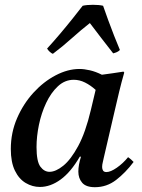

<svg xmlns="http://www.w3.org/2000/svg" viewBox="-20 -767 591 799"><path d="M146 11Q115 11 87 -5.5Q59 -22 42 -57Q25 -92 25 -147Q25 -215 51 -275Q77 -335 119 -381Q161 -427 211.5 -453.5Q262 -480 311 -480Q330 -480 354 -474.5Q378 -469 404 -456Q425 -459 447.5 -462Q470 -465 494 -469L497 -465Q485 -423 476 -385.5Q467 -348 458 -309L412 -111Q411 -104 408 -93Q405 -82 405 -72Q405 -63 409 -57Q413 -51 423 -51Q440 -51 466 -69Q492 -87 513 -113Q526 -104 536 -93Q502 -48 463 -18Q424 12 375 12Q338 12 322 -6.5Q306 -25 306 -53Q306 -80 317 -115H312Q275 -51 232.5 -20Q190 11 146 11ZM378 -393Q357 -412 334 -423.5Q311 -435 287 -435Q250 -435 221 -408Q192 -381 172 -338.5Q152 -296 142 -247.5Q132 -199 132 -155Q132 -95 148 -73.5Q164 -52 186 -52Q212 -52 243.5 -77.5Q275 -103 305.5 -159.5Q336 -216 358 -309ZM479 -559Q473 -553 466 -550Q459 -547 451 -545Q426 -577 400.5 -610Q375 -643 354 -671Q318 -643 279 -608Q240 -573 200 -543Q194 -545 186.5 -552Q179 -559 176 -565Q200 -591 228 -624Q256 -657 282 -689.5Q308 -722 324 -743Q341 -747 367 -747Q393 -747 409 -743Q418 -717 430 -684Q442 -651 455 -618Q468 -585 479 -559Z"/></svg>

Font: Tiro Gurmukhi
Style: Italic
Weight: 400
Italic angle: -11°
Designer: Gurmukhi: John Hudson & Fiona Ross, assisted by Paul Hanslow. Latin: John Hudson with Paul Hanslow, assisted by Kaja Soj
Foundry: Tiro Typeworks Ltd.
Version: Version 1.52